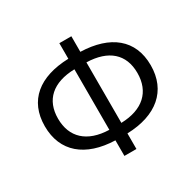

<svg xmlns="http://www.w3.org/2000/svg" viewBox="-163 -928 1142 1121"><g transform="rotate(-30 408.5 -367.0)"><path d="M52 -369C52 -197 170 -98 368 -92V13H449V-92C647 -98 766 -197 766 -369C766 -542 647 -636 449 -642V-747H368V-642C170 -636 52 -542 52 -369ZM449 -571C595 -567 676 -496 676 -369C676 -242 595 -167 449 -163ZM141 -369C141 -495 221 -567 368 -571V-163C221 -167 141 -243 141 -369Z"/></g></svg>

Font: Kinto Sans
Style: Regular
Weight: 400
Designer: Authors: Ryoko NISHIZUKA  (kana & ideographs); Paul D. Hunt (Latin, Greek & Cyrillic); Wenlong ZHANG  (bopomofo); Sandol
Foundry: Adobe Systems Incorporated, ookami Inc.
Version: Version 0.001